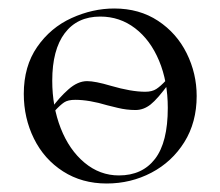

<svg xmlns="http://www.w3.org/2000/svg" viewBox="-20 -419 519 452"><path d="M371 -230H372Q375 -230 377 -227.5Q379 -225 378 -223Q351 -186 334.5 -173Q318 -160 299 -160Q278 -160 257.5 -165Q237 -170 233 -171Q190 -184 157 -184Q140 -184 131 -178Q122 -172 109 -158H108Q105 -158 102.5 -160.5Q100 -163 102 -165Q119 -189 141 -208.5Q163 -228 185 -228Q204 -228 241 -217Q289 -203 322 -203Q338 -203 348 -209.5Q358 -216 371 -230ZM36 -198Q36 -263 67.5 -308.5Q99 -354 148.5 -376.5Q198 -399 249 -399Q308 -399 352 -370Q396 -341 419.5 -293.5Q443 -246 443 -193Q443 -131 414 -84.5Q385 -38 336.5 -12.5Q288 13 231 13Q173 13 128.5 -15.5Q84 -44 60 -92.5Q36 -141 36 -198ZM375 -165Q375 -227 354.5 -276Q334 -325 298 -352.5Q262 -380 216 -380Q162 -380 132.5 -341Q103 -302 103 -229Q103 -168 123 -117Q143 -66 179 -36Q215 -6 260 -6Q315 -6 345 -45Q375 -84 375 -165Z"/></svg>

Font: Cormorant
Style: Regular
Weight: 400
Designer: Christian Thalmann (Catharsis Fonts)
Foundry: Catharsis Fonts
Version: Version 4.000